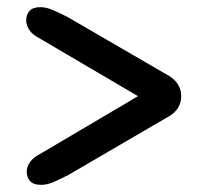

<svg xmlns="http://www.w3.org/2000/svg" viewBox="-20 -610 571 535"><path d="M53 -551.5Q52.5 -568.5 62 -579.2Q71.5 -590 92 -590Q109 -590 126.2 -582.5Q143.5 -575 168.5 -562.5L441.5 -404Q485 -382 485 -342Q485 -302 441.5 -280.5L170.5 -122.5Q145 -109.5 128 -102.2Q111 -95 94 -95Q73 -95 63.5 -105.8Q54 -116.5 54.5 -133Q54.5 -144.5 63.2 -157.8Q72 -171 92.5 -181.5L364.5 -342L90.5 -503Q70.5 -513 61.8 -526.5Q53 -540 53 -551.5Z"/></svg>

Font: Fraunces 9pt S000 Black
Style: Regular
Weight: 900
Version: Version 1.000; ttfautohint (v1.8.3)